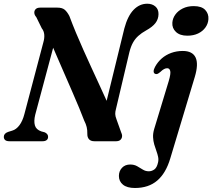

<svg xmlns="http://www.w3.org/2000/svg" viewBox="-23 -740 1112 1006"><path d="M161.5 -138.5 275 -562.5 226.5 -557Q247.5 -508 269.8 -456.8Q292 -405.5 314 -355Q336 -304.5 356 -258.5Q376 -212.5 392 -174Q408 -135.5 418 -108.5Q427.5 -90 431.2 -74.2Q435 -58.5 434.5 -39.5Q434 -20.5 443.5 -10.2Q453 0 471 0H586.5Q605.5 0 613.2 -13.8Q621 -27.5 612 -46L587.5 -114.5Q581 -131 580.8 -142.8Q580.5 -154.5 585 -170.5L655 -467Q662.5 -496.5 673.8 -516.8Q685 -537 702 -552.2Q719 -567.5 742.5 -580.5Q776 -599 791.5 -619.2Q807 -639.5 807.5 -665.5Q808 -691.5 791.2 -706Q774.5 -720.5 748.5 -720.5Q708 -720.5 677 -688.5Q646 -656.5 628.5 -591L514 -123L565.5 -144Q550.5 -179.5 532.5 -219Q514.5 -258.5 494.8 -301.5Q475 -344.5 454.5 -389Q434 -433.5 413.8 -478.8Q393.5 -524 375 -568.5Q356.5 -613 340.5 -656Q329 -678 316 -689Q303 -700 278 -700H187.5Q171.5 -700 163.8 -692Q156 -684 156.8 -672.5Q157.5 -661 167 -650.5L196 -591.5Q207 -578 208.8 -559.2Q210.5 -540.5 204.5 -519.5L105 -143Q95.5 -106 78.8 -83.8Q62 -61.5 41 -55.5L20 -49Q-3 -41 -3 -23Q-3 -12.5 4 -6.2Q11 0 26.5 0H200.5Q213.5 0 221.2 -5.8Q229 -11.5 229 -23.5Q229 -31.5 224 -37.5Q219 -43.5 210.5 -47L193.5 -51.5Q166 -61 159.8 -83.2Q153.5 -105.5 161.5 -138.5ZM997.5 -336.5 869.5 89Q846.5 167 801 206Q755.5 245 684 245Q642.5 245 621.2 227.5Q600 210 600 182Q600 156.5 616.2 139.2Q632.5 122 659 122Q680 122 695.5 130.8Q711 139.5 725.2 148.5Q739.5 157.5 756.5 157.5Q772 157.5 785.5 148Q799 138.5 805 111.5Q808.5 97 805.5 82.2Q802.5 67.5 796.5 51.2Q790.5 35 785.2 17Q780 -1 779 -21Q778 -41 785 -64.5L861 -315Q872.5 -353.5 869 -368Q865.5 -382.5 853 -382.5Q845 -382.5 836.8 -378.2Q828.5 -374 816.5 -362.5Q807 -354.5 801 -352.5Q795 -350.5 789 -353.5Q782 -357 782 -366.5Q782 -376 789.5 -390Q803 -415 824.5 -433.8Q846 -452.5 874.2 -462.8Q902.5 -473 934.5 -473Q985.5 -473 1001.8 -438.8Q1018 -404.5 997.5 -336.5ZM958.5 -553Q919.5 -553 898.8 -572.8Q878 -592.5 880 -621Q881.5 -644 895.8 -663.8Q910 -683.5 934.8 -695.8Q959.5 -708 992 -708Q1033.5 -708 1052.2 -688Q1071 -668 1069 -639.5Q1067.5 -615.5 1053.2 -595.8Q1039 -576 1014.8 -564.5Q990.5 -553 958.5 -553Z"/></svg>

Font: Fraunces SemiBold
Style: Italic
Weight: 600
Italic angle: -16°
Version: Version 1.000;[b76b70a41]